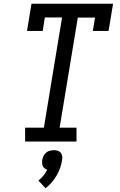

<svg xmlns="http://www.w3.org/2000/svg" viewBox="-20 -755 640 1024"><path d="M114 0V-74H214L311 -662H219L208 -590H124L148 -735H583L559 -590H475L487 -661H395L298 -74H388V0ZM223 249 185 208Q200 196 212 181Q224 166 232 150Q225 148 218.5 143Q212 138 208.5 131Q205 124 204.5 115.5Q204 107 205 99Q207 88 212 77.5Q217 67 225.5 59.5Q234 52 245 49Q256 46 267 46Q278 46 288 49Q298 52 304 59.5Q310 67 311.5 77.5Q313 88 311 99Q308 120 300.5 141Q293 162 282 181Q271 200 256 217.5Q241 235 223 249Z"/></svg>

Font: Iosevka Curly Slab ExObl
Style: Regular
Weight: 400
Width: 7
Italic angle: -9°
Monospace: yes
Designer: Belleve Invis
Foundry: Belleve Invis
Version: Version 11.1.0; ttfautohint (v1.8.3)